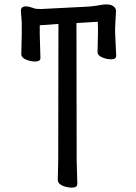

<svg xmlns="http://www.w3.org/2000/svg" viewBox="-20 -729 617 874"><path d="M79 -628 75 -679Q75 -700 97 -700Q111 -700 130 -693Q138 -691 142 -689L167 -688L384 -699Q416 -702 433.5 -705.5Q451 -709 463 -709Q476 -709 486 -706Q508 -697 508 -679Q508 -679 504 -601V-581L509 -475Q509 -459 486 -459Q467 -459 447 -467Q424 -476 424 -493L426 -581V-601L425 -630L328 -624L329 2L332 108Q332 125 307 125Q287 125 266 117Q243 107 243 90L245 1L246 -620L161 -614V-571L164 -465Q164 -449 140 -449Q121 -449 100 -457Q77 -466 77 -483L79 -572Z"/></svg>

Font: Moon Stars Kai
Style: Bold
Weight: 700
Designer: GuiWonder
Version: Version 1.101